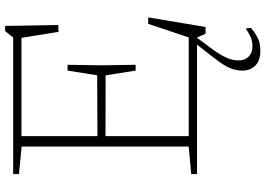

<svg xmlns="http://www.w3.org/2000/svg" viewBox="-160 -608 1009 729"><g transform="rotate(-90 344.5 -243.5)"><path d="M463 -491.5 461 -362 463 -233H441L423 -347L183.5 -347.5V-378L423 -379L441 -491.5ZM614 -526.5 588 -526 561.5 -690 585.5 -666.5H161V-698H566.5L591 -728.5H610.5ZM562.5 -18 618.5 -185.5 643 -185 606.5 32.5H581L566.5 0H161V-31.5H595ZM48 0V-22L152.5 -31.5V-666L48 -676V-698H192V0ZM531 46.5Q510.5 73.5 499.5 93Q488.5 112.5 484 127.8Q479.5 143 479.5 157.5Q479.5 182 494 196.2Q508.5 210.5 534 210.5Q550.5 210.5 565.5 204.8Q580.5 199 601 185L603 205Q586 219 571.8 227Q557.5 235 544.2 237.8Q531 240.5 515.5 240.5Q478 240.5 459.5 220.8Q441 201 441 173Q441 159.5 444.2 144.5Q447.5 129.5 458 110Q468.5 90.5 490 63.5L541.5 -2.5H567.5Z"/></g></svg>

Font: Newsreader 9pt ExtraLight
Style: Regular
Weight: 250
Designer: Hugues Gentile
Foundry: Production Type
Version: Version 1.003